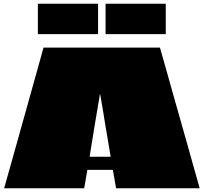

<svg xmlns="http://www.w3.org/2000/svg" viewBox="-20 -1004 1087 1024"><path d="M833 -750Q851 -688 868.5 -625.5Q886 -563 903.5 -500.5Q921 -438 939 -375.5Q957 -313 974.5 -250.5Q992 -188 1009.5 -125.5Q1027 -63 1045 0H599L582 -98Q578 -98 575 -98Q572 -98 568 -98H458Q455 -98 452 -98Q449 -98 446 -98L429 0H2Q20 -63 37.5 -125.5Q55 -188 72.5 -250.5Q90 -313 107.5 -375.5Q125 -438 142.5 -500.5Q160 -563 177.5 -625.5Q195 -688 212 -750ZM458 -169Q458 -168 458 -168Q458 -168 459 -168H569Q570 -168 570 -168.5Q570 -169 570 -169Q570 -169 570 -169Q570 -169 566 -193.5Q562 -218 555.5 -255.5Q549 -293 542 -335.5Q535 -378 529 -416Q523 -454 518.5 -478Q514 -502 514 -502Q514 -502 513.5 -502Q513 -502 513 -502Q513 -502 509 -478Q505 -454 498.5 -416Q492 -378 485 -335.5Q478 -293 472 -255.5Q466 -218 462 -193.5Q458 -169 458 -169ZM183 -822Q182 -822 182 -822Q182 -822 182 -823V-983Q182 -984 182 -984Q182 -984 183 -984H502Q503 -984 503 -984Q503 -984 503 -983V-823Q503 -822 502 -822ZM544 -822Q543 -822 543 -822Q543 -822 543 -823V-983Q543 -984 544 -984H863Q864 -984 864 -984Q864 -984 864 -983V-823Q864 -822 863 -822Z"/></svg>

Font: Climate Crisis
Style: Regular
Weight: 400
Version: Version 1.003